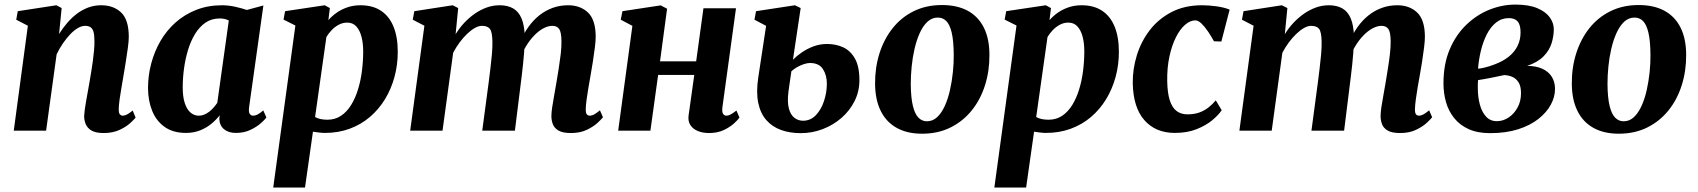

<svg xmlns="http://www.w3.org/2000/svg" viewBox="-20 -584 7588 858"><path d="M244 -432Q260.5 -458.5 280.5 -481.8Q300.5 -505 324 -522.8Q347.5 -540.5 374.5 -550.5Q401.5 -560.5 432 -560.5Q487.5 -560.5 521.5 -528Q555.5 -495.5 555.5 -419Q555.5 -401.5 551.5 -371Q547.5 -340.5 542 -307.2Q536.5 -274 532 -246.5Q528 -221.5 523 -193.8Q518 -166 514.5 -140.2Q511 -114.5 510.5 -96Q510.5 -78 516 -72.5Q521.5 -67 528 -67Q536.5 -67 546.8 -72Q557 -77 573 -90L586 -58.5Q580 -50.5 562 -34Q544 -17.5 514.2 -3.5Q484.5 10.5 443 10.5Q408 10.5 389.2 -0.5Q370.5 -11.5 363.2 -29Q356 -46.5 356 -65.5Q356.5 -77 358.8 -94.2Q361 -111.5 364.8 -132.2Q368.5 -153 372.5 -175Q376.5 -197 380 -217.5Q383.5 -238.5 387.5 -262.2Q391.5 -286 394.8 -310.5Q398 -335 400.2 -358Q402.5 -381 402 -401Q402 -427.5 397.8 -442Q393.5 -456.5 384.2 -462.5Q375 -468.5 360.5 -468.5Q344.5 -468.5 327.2 -458.2Q310 -448 293 -430Q276 -412 260.5 -389.2Q245 -366.5 233 -341L186 0H41.5L104.5 -469L52.5 -496L59.5 -534L232 -560.5L255.5 -548Z M1093 -104Q1090.5 -83.5 1096 -75.2Q1101.5 -67 1112 -67Q1120 -67 1130.2 -72Q1140.5 -77 1156.5 -90.5L1170.5 -59Q1164 -49.5 1145.2 -33Q1126.5 -16.5 1098.2 -3.2Q1070 10 1034 10Q1001.5 10 981.5 -6.2Q961.5 -22.5 960 -52.5L962 -69Q947 -49.5 925 -31.2Q903 -13 874.5 -1.5Q846 10 810.5 10Q754 10 716.2 -16.5Q678.5 -43 660 -88.8Q641.5 -134.5 641.5 -191Q641.5 -246.5 655.8 -300.2Q670 -354 697.2 -401Q724.5 -448 764.8 -483.8Q805 -519.5 857.2 -540Q909.5 -560.5 972.5 -560.5Q1000.5 -560.5 1031 -553.8Q1061.5 -547 1083 -539.5L1157 -559.5ZM1002.5 -492.5Q994 -497 983.8 -499.2Q973.5 -501.5 962 -501.5Q925.5 -501.5 898.2 -482.8Q871 -464 851.5 -432Q832 -400 820 -360Q808 -320 802.2 -277Q796.5 -234 796.5 -193.5Q796.5 -152 805.5 -124Q814.5 -96 830.8 -81.5Q847 -67 868.5 -67Q881 -67 892.5 -71.8Q904 -76.5 914.5 -84.5Q925 -92.5 934.2 -103Q943.5 -113.5 951 -124.5Z M1201 254 1300 -470 1247 -496.5 1254 -534 1431 -560.5 1454 -548 1447.5 -494Q1463 -512 1484.2 -527Q1505.5 -542 1532.2 -551.2Q1559 -560.5 1591 -560.5Q1645.5 -560.5 1682.5 -536Q1719.5 -511.5 1738.5 -465Q1757.5 -418.5 1757.5 -352Q1757.5 -294.5 1743 -240.8Q1728.5 -187 1700.8 -141.2Q1673 -95.5 1633.2 -61.5Q1593.5 -27.5 1542.8 -8.8Q1492 10 1431.5 10Q1419 10 1405.2 8.2Q1391.5 6.5 1378.5 4.5L1343 254ZM1388 -61Q1398.5 -55 1412.2 -52Q1426 -49 1443.5 -49Q1478 -49 1504.2 -66.8Q1530.5 -84.5 1549.2 -115Q1568 -145.5 1580 -184.8Q1592 -224 1597.5 -267.8Q1603 -311.5 1603 -354.5Q1603 -391.5 1595.2 -420.5Q1587.5 -449.5 1572 -466.2Q1556.5 -483 1531.5 -483Q1511.5 -483 1493.8 -473.5Q1476 -464 1462 -449.2Q1448 -434.5 1438.5 -418.5Z M2027.5 -548 2016 -431Q2031.5 -457 2053 -480.2Q2074.5 -503.5 2100.2 -521.8Q2126 -540 2154.2 -550.2Q2182.5 -560.5 2212.5 -560.5Q2248.5 -560.5 2273 -546.5Q2297.5 -532.5 2310.5 -502Q2323.5 -471.5 2325 -422Q2325 -414 2324.8 -405Q2324.5 -396 2323.8 -386.2Q2323 -376.5 2321.5 -367L2302 -390Q2318 -430.5 2340.2 -462Q2362.5 -493.5 2390.2 -515.5Q2418 -537.5 2450.2 -549Q2482.5 -560.5 2518.5 -560.5Q2573.5 -560.5 2607.8 -527.8Q2642 -495 2642 -419Q2642 -401.5 2638.2 -371.2Q2634.5 -341 2629.2 -307.5Q2624 -274 2619 -246.5Q2614.5 -221.5 2609.8 -193.8Q2605 -166 2601.5 -140.2Q2598 -114.5 2597.5 -96Q2597.5 -78 2602.8 -72.5Q2608 -67 2615.5 -67Q2624.5 -67 2634.5 -72.2Q2644.5 -77.5 2661 -91L2674.5 -60Q2668 -51.5 2650 -34.8Q2632 -18 2602.2 -3.8Q2572.5 10.5 2531 10.5Q2495 10.5 2476 -0.5Q2457 -11.5 2450.5 -29Q2444 -46.5 2444 -65.5Q2444 -81 2447.8 -106.2Q2451.5 -131.5 2457 -160.8Q2462.5 -190 2467 -218Q2471.5 -245.5 2476.8 -278Q2482 -310.5 2485.8 -342.5Q2489.5 -374.5 2489 -401Q2488.5 -440.5 2478.8 -454.5Q2469 -468.5 2448 -468.5Q2429 -468.5 2408 -457.2Q2387 -446 2366.8 -425Q2346.5 -404 2329.5 -375.5Q2312.5 -347 2302 -312.5L2324.5 -396.5Q2324 -374 2322 -348Q2320 -322 2317.2 -296Q2314.5 -270 2311.5 -245.5L2281 0H2135L2164 -217.5Q2167.5 -246 2171.5 -278Q2175.5 -310 2178.2 -341.5Q2181 -373 2180.5 -399Q2179.5 -442 2169 -455.2Q2158.5 -468.5 2133.5 -468.5Q2119 -468.5 2102 -459Q2085 -449.5 2067.2 -432.5Q2049.5 -415.5 2033.5 -393.8Q2017.5 -372 2005 -348L1957.5 0H1813L1876.5 -469L1824.5 -496L1831.5 -534L2003 -560.5Z M3208 -103Q3206 -84 3211.2 -75.5Q3216.5 -67 3226 -67Q3234.5 -67 3243.8 -71.8Q3253 -76.5 3271 -90L3284.5 -58.5Q3278.5 -49.5 3260.8 -33Q3243 -16.5 3214.8 -3Q3186.5 10.5 3149 10.5Q3119.5 10.5 3097.8 1.2Q3076 -8 3065 -25.2Q3054 -42.5 3057 -67L3082.5 -249H2921L2886.5 0H2742.5L2806 -468.5L2754 -496L2761.5 -534L2932.5 -560L2961 -545L2929.5 -310H3091L3123.5 -547H3269Z M3558 11Q3510 11 3470.8 -3Q3431.5 -17 3405 -46.8Q3378.5 -76.5 3368.5 -123.8Q3358.5 -171 3368.5 -238L3403.5 -468.5L3351.5 -496L3358.5 -534L3532.5 -560.5L3558 -548L3523.5 -317Q3539 -333 3562.2 -349.2Q3585.5 -365.5 3614.5 -376.5Q3643.5 -387.5 3675.5 -387.5Q3715 -387.5 3747.5 -372.8Q3780 -358 3800.2 -322.8Q3820.5 -287.5 3820.5 -225.5Q3820.5 -175.5 3799 -132.5Q3777.5 -89.5 3740.5 -57.2Q3703.5 -25 3656.5 -7Q3609.5 11 3558 11ZM3568.5 -44.5Q3602 -44.5 3625.8 -69.2Q3649.5 -94 3662.2 -132.2Q3675 -170.5 3675 -210Q3675 -248 3657.5 -275.2Q3640 -302.5 3599.5 -302.5Q3588.5 -302.5 3573.5 -297.8Q3558.5 -293 3543.5 -284.8Q3528.5 -276.5 3516.5 -265.5Q3513.5 -243.5 3510 -221Q3506.5 -198.5 3503.5 -175.5Q3497.5 -128.5 3505.2 -99.5Q3513 -70.5 3530 -57.5Q3547 -44.5 3568.5 -44.5Z M4189 -561.5Q4257.5 -561.5 4304.8 -535.8Q4352 -510 4376.8 -460.2Q4401.5 -410.5 4401.5 -338.5Q4402 -267.5 4382 -203.8Q4362 -140 4323 -91.2Q4284 -42.5 4228 -14.5Q4172 13.5 4100.5 13.5Q4033.5 13.5 3986.8 -12.8Q3940 -39 3915.5 -88.8Q3891 -138.5 3890.5 -210Q3890 -282 3910.2 -345.8Q3930.5 -409.5 3969 -458Q4007.5 -506.5 4063.2 -534Q4119 -561.5 4189 -561.5ZM4171 -505.5Q4144.5 -505.5 4124.5 -486.8Q4104.5 -468 4090.2 -436.5Q4076 -405 4067 -366.2Q4058 -327.5 4054 -286.8Q4050 -246 4050 -209Q4050.5 -147 4059.5 -110.5Q4068.5 -74 4084.5 -58Q4100.5 -42 4122 -42Q4148.5 -42 4168.2 -60.8Q4188 -79.5 4202.2 -111Q4216.5 -142.5 4225.2 -181.5Q4234 -220.5 4238.2 -261.5Q4242.5 -302.5 4242 -340Q4241.5 -402.5 4232.8 -438.8Q4224 -475 4208.5 -490.2Q4193 -505.5 4171 -505.5Z M4423.5 254 4522.5 -470 4469.5 -496.5 4476.5 -534 4653.5 -560.5 4676.5 -548 4670 -494Q4685.5 -512 4706.8 -527Q4728 -542 4754.8 -551.2Q4781.5 -560.5 4813.5 -560.5Q4868 -560.5 4905 -536Q4942 -511.5 4961 -465Q4980 -418.5 4980 -352Q4980 -294.5 4965.5 -240.8Q4951 -187 4923.2 -141.2Q4895.5 -95.5 4855.8 -61.5Q4816 -27.5 4765.2 -8.8Q4714.5 10 4654 10Q4641.5 10 4627.8 8.2Q4614 6.5 4601 4.5L4565.5 254ZM4610.5 -61Q4621 -55 4634.8 -52Q4648.5 -49 4666 -49Q4700.5 -49 4726.8 -66.8Q4753 -84.5 4771.8 -115Q4790.5 -145.5 4802.5 -184.8Q4814.5 -224 4820 -267.8Q4825.5 -311.5 4825.5 -354.5Q4825.5 -391.5 4817.8 -420.5Q4810 -449.5 4794.5 -466.2Q4779 -483 4754 -483Q4734 -483 4716.2 -473.5Q4698.5 -464 4684.5 -449.2Q4670.5 -434.5 4661 -418.5Z M5230 10Q5144 10 5093.8 -47.2Q5043.5 -104.5 5042 -214.5Q5041.5 -275.5 5060.2 -336.8Q5079 -398 5117.5 -448.5Q5156 -499 5214.8 -529.8Q5273.5 -560.5 5352 -560.5Q5381.5 -560.5 5416.2 -555.8Q5451 -551 5475 -541L5438 -398.5L5405 -399.5Q5393.5 -420.5 5379 -442.2Q5364.5 -464 5349.5 -478.5Q5334.5 -493 5322 -493Q5298.5 -493 5275.8 -473.2Q5253 -453.5 5234.8 -417.2Q5216.5 -381 5205.8 -331Q5195 -281 5196 -221Q5197 -168 5207.5 -135.5Q5218 -103 5237.8 -88Q5257.5 -73 5286.5 -73Q5317 -73 5340 -81.5Q5363 -90 5381 -104.2Q5399 -118.5 5413 -135.5L5439.5 -91.5Q5426 -71 5397.8 -47.2Q5369.5 -23.5 5327.5 -6.8Q5285.5 10 5230 10Z M5733 -548 5721.5 -431Q5737 -457 5758.5 -480.2Q5780 -503.5 5805.8 -521.8Q5831.5 -540 5859.8 -550.2Q5888 -560.5 5918 -560.5Q5954 -560.5 5978.5 -546.5Q6003 -532.5 6016 -502Q6029 -471.5 6030.5 -422Q6030.5 -414 6030.2 -405Q6030 -396 6029.2 -386.2Q6028.5 -376.5 6027 -367L6007.5 -390Q6023.5 -430.5 6045.8 -462Q6068 -493.5 6095.8 -515.5Q6123.5 -537.5 6155.8 -549Q6188 -560.5 6224 -560.5Q6279 -560.5 6313.2 -527.8Q6347.5 -495 6347.5 -419Q6347.5 -401.5 6343.8 -371.2Q6340 -341 6334.8 -307.5Q6329.5 -274 6324.5 -246.5Q6320 -221.5 6315.2 -193.8Q6310.5 -166 6307 -140.2Q6303.5 -114.5 6303 -96Q6303 -78 6308.2 -72.5Q6313.5 -67 6321 -67Q6330 -67 6340 -72.2Q6350 -77.5 6366.5 -91L6380 -60Q6373.5 -51.5 6355.5 -34.8Q6337.5 -18 6307.8 -3.8Q6278 10.5 6236.5 10.5Q6200.5 10.5 6181.5 -0.5Q6162.5 -11.5 6156 -29Q6149.5 -46.5 6149.5 -65.5Q6149.5 -81 6153.2 -106.2Q6157 -131.5 6162.5 -160.8Q6168 -190 6172.5 -218Q6177 -245.5 6182.2 -278Q6187.5 -310.5 6191.2 -342.5Q6195 -374.5 6194.5 -401Q6194 -440.5 6184.2 -454.5Q6174.5 -468.5 6153.5 -468.5Q6134.5 -468.5 6113.5 -457.2Q6092.5 -446 6072.2 -425Q6052 -404 6035 -375.5Q6018 -347 6007.5 -312.5L6030 -396.5Q6029.5 -374 6027.5 -348Q6025.5 -322 6022.8 -296Q6020 -270 6017 -245.5L5986.5 0H5840.5L5869.5 -217.5Q5873 -246 5877 -278Q5881 -310 5883.8 -341.5Q5886.5 -373 5886 -399Q5885 -442 5874.5 -455.2Q5864 -468.5 5839 -468.5Q5824.5 -468.5 5807.5 -459Q5790.5 -449.5 5772.8 -432.5Q5755 -415.5 5739 -393.8Q5723 -372 5710.5 -348L5663 0H5518.5L5582 -469L5530 -496L5537 -534L5708.5 -560.5Z M6639.5 11Q6583 11 6543.5 -6.8Q6504 -24.5 6478.8 -55.8Q6453.5 -87 6442 -127Q6430.5 -167 6430.5 -211.5Q6430.5 -297.5 6458.2 -363Q6486 -428.5 6532.5 -473.2Q6579 -518 6636 -540.8Q6693 -563.5 6752 -563.5Q6812 -563.5 6849.8 -547.5Q6887.5 -531.5 6905.5 -506.5Q6923.5 -481.5 6923.5 -453.5Q6923.5 -422 6913.5 -390.2Q6903.5 -358.5 6877.5 -332Q6851.5 -305.5 6804.5 -289.5Q6844.5 -289.5 6872.2 -276.8Q6900 -264 6914.5 -241Q6929 -218 6929 -186.5Q6929 -151 6910.2 -116.2Q6891.5 -81.5 6854.8 -52.5Q6818 -23.5 6763.8 -6.2Q6709.5 11 6639.5 11ZM6669 -42.5Q6696.5 -42.5 6721 -58.5Q6745.5 -74.5 6761.2 -102.8Q6777 -131 6777 -167.5Q6777 -198 6766.5 -215.2Q6756 -232.5 6739.2 -240Q6722.5 -247.5 6702.5 -248.5Q6694 -247 6684.8 -245Q6675.5 -243 6665.2 -240.8Q6655 -238.5 6644 -236.5Q6629.5 -233.5 6615 -231Q6600.5 -228.5 6585 -226Q6584 -217.5 6584 -208.2Q6584 -199 6584 -190Q6584 -150.5 6593 -117Q6602 -83.5 6620.8 -63Q6639.5 -42.5 6669 -42.5ZM6585 -277Q6598.5 -278.5 6611 -281.2Q6623.5 -284 6635.2 -287.8Q6647 -291.5 6658.5 -296Q6696.5 -310 6722.5 -331Q6748.5 -352 6761.8 -379.2Q6775 -406.5 6775 -439Q6775 -473 6762.2 -488Q6749.5 -503 6722.5 -503Q6690 -503 6665.2 -483Q6640.5 -463 6623.8 -429.8Q6607 -396.5 6597.5 -356.5Q6588 -316.5 6585 -277Z M7302.5 -561.5Q7371 -561.5 7418.2 -535.8Q7465.5 -510 7490.2 -460.2Q7515 -410.5 7515 -338.5Q7515.5 -267.5 7495.5 -203.8Q7475.5 -140 7436.5 -91.2Q7397.5 -42.5 7341.5 -14.5Q7285.5 13.5 7214 13.5Q7147 13.5 7100.2 -12.8Q7053.5 -39 7029 -88.8Q7004.5 -138.5 7004 -210Q7003.5 -282 7023.8 -345.8Q7044 -409.5 7082.5 -458Q7121 -506.5 7176.8 -534Q7232.5 -561.5 7302.5 -561.5ZM7284.5 -505.5Q7258 -505.5 7238 -486.8Q7218 -468 7203.8 -436.5Q7189.5 -405 7180.5 -366.2Q7171.5 -327.5 7167.5 -286.8Q7163.5 -246 7163.5 -209Q7164 -147 7173 -110.5Q7182 -74 7198 -58Q7214 -42 7235.5 -42Q7262 -42 7281.8 -60.8Q7301.5 -79.5 7315.8 -111Q7330 -142.5 7338.8 -181.5Q7347.5 -220.5 7351.8 -261.5Q7356 -302.5 7355.5 -340Q7355 -402.5 7346.2 -438.8Q7337.5 -475 7322 -490.2Q7306.5 -505.5 7284.5 -505.5Z"/></svg>

Font: Merriweather 36pt ExtraBold
Style: Italic
Weight: 800
Italic angle: -7.8°
Version: Version 2.101